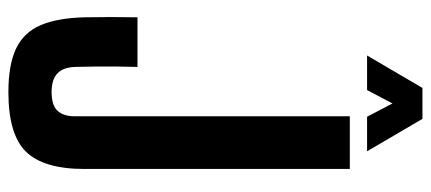

<svg xmlns="http://www.w3.org/2000/svg" viewBox="-303 -709 1021 455"><g transform="rotate(90 207.5 -481.5)"><path d="M198.5 9.1Q133.3 9.1 95.1 -9.1Q56.9 -27.3 39.8 -67Q22.7 -106.7 21 -171.1Q20.4 -200.7 20.4 -233.9Q20.4 -267.2 21 -296.8H138.6Q138 -275.9 137.7 -249.3Q137.5 -222.6 137.7 -196Q138 -169.4 138.6 -148.5Q139.6 -121.2 153.8 -107.2Q168 -93.3 198.5 -93.3Q229.2 -93.3 242.4 -107.2Q255.6 -121.2 255.6 -148.5V-800H380.4V-171.1Q380.4 -74.5 339.6 -32.7Q298.9 9.1 198.5 9.1ZM111.5 -840.9 188.4 -972.1H261.7L338.5 -840.9H256.6L225.2 -901.1L193.4 -840.9Z"/></g></svg>

Font: Big Shoulders Thin
Style: Regular
Weight: 100
Designer: Patric King
Foundry: XO Type Co
Version: Version 2.002